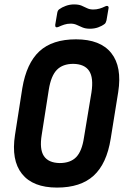

<svg xmlns="http://www.w3.org/2000/svg" viewBox="-20 -841 560 869"><path d="M238 8Q129 8 79.5 -54Q30 -116 48 -231L81 -442Q100 -555 158.5 -609Q217 -663 324 -663Q434 -663 483.5 -601Q533 -539 515 -424L481 -213Q463 -100 404 -46Q345 8 238 8ZM250 -103Q299 -103 325 -130Q351 -157 360 -218L394 -423Q404 -489 383.5 -520Q363 -551 312 -552Q264 -552 237.5 -525Q211 -498 201 -436L169 -232Q158 -166 178.5 -135Q199 -104 250 -103ZM387 -711Q367 -711 353 -717Q339 -723 327 -728.5Q315 -734 300 -734Q284 -734 270.5 -729.5Q257 -725 244 -719Q237 -716 233 -718.5Q229 -721 230 -729L239 -782Q240 -788 242 -792Q244 -796 248 -799Q260 -808 278 -814.5Q296 -821 315 -821Q336 -821 349 -815.5Q362 -810 374 -804Q386 -798 402 -798Q417 -798 430.5 -802Q444 -806 456 -812Q464 -816 468.5 -813Q473 -810 471 -802L462 -749Q459 -737 454 -733Q441 -723 424 -717Q407 -711 387 -711Z"/></svg>

Font: Sofia Sans Condensed ExtraBold
Style: Italic
Weight: 800
Italic angle: -9°
Version: Version 4.100